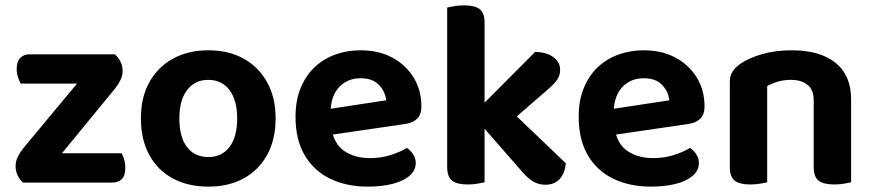

<svg xmlns="http://www.w3.org/2000/svg" viewBox="-20 -679 3246 714"><path d="M121 0H66Q53 -11 45.5 -27Q38 -43 38 -62Q38 -79 46 -95.5Q54 -112 66 -127L357 -477H407Q420 -466 428 -450Q436 -434 436 -415Q436 -398 428 -381.5Q420 -365 408 -350ZM379 -477V-368H57Q52 -377 47 -391.5Q42 -406 42 -422Q42 -451 55.5 -464Q69 -477 90 -477ZM103 0V-109H432Q437 -101 441.5 -86.5Q446 -72 446 -55Q446 -26 433 -13Q420 0 398 0Z M1005 -239Q1005 -161 974 -104Q943 -47 887 -16Q831 15 755 15Q679 15 622.5 -15.5Q566 -46 535 -103Q504 -160 504 -239Q504 -317 535.5 -373.5Q567 -430 623.5 -461Q680 -492 755 -492Q830 -492 886 -461Q942 -430 973.5 -373Q1005 -316 1005 -239ZM754 -382Q705 -382 676 -344.5Q647 -307 647 -239Q647 -169 675.5 -132Q704 -95 755 -95Q805 -95 833.5 -132.5Q862 -170 862 -239Q862 -306 833.5 -344Q805 -382 754 -382Z M1166 -171 1160 -267 1416 -306Q1413 -338 1389.5 -363Q1366 -388 1321 -388Q1273 -388 1242 -356Q1211 -324 1209 -264L1213 -201Q1222 -143 1261 -117Q1300 -91 1356 -91Q1398 -91 1434.5 -103Q1471 -115 1493 -129Q1507 -120 1516.5 -105Q1526 -90 1526 -73Q1526 -45 1502.5 -25Q1479 -5 1439 5Q1399 15 1347 15Q1269 15 1208.5 -14Q1148 -43 1113.5 -101Q1079 -159 1079 -245Q1079 -307 1099 -354Q1119 -401 1152.5 -431.5Q1186 -462 1229.5 -477Q1273 -492 1320 -492Q1388 -492 1438.5 -465Q1489 -438 1518 -391Q1547 -344 1547 -283Q1547 -253 1531 -237.5Q1515 -222 1487 -218Z M1843 -195 1744 -259 1970 -486Q2013 -485 2038 -466.5Q2063 -448 2063 -419Q2063 -394 2046.5 -375Q2030 -356 1995 -327ZM1749 -238 1858 -288 2084 -72Q2081 -35 2061.5 -13.5Q2042 8 2008 8Q1982 8 1961 -5Q1940 -18 1916 -47ZM1643 -265 1782 -261V-1Q1773 1 1756 4Q1739 7 1719 7Q1680 7 1661.5 -7Q1643 -21 1643 -58ZM1782 -189 1643 -193V-651Q1652 -653 1669 -656Q1686 -659 1706 -659Q1746 -659 1764 -645Q1782 -631 1782 -594Z M2219 -171 2213 -267 2469 -306Q2466 -338 2442.5 -363Q2419 -388 2374 -388Q2326 -388 2295 -356Q2264 -324 2262 -264L2266 -201Q2275 -143 2314 -117Q2353 -91 2409 -91Q2451 -91 2487.5 -103Q2524 -115 2546 -129Q2560 -120 2569.5 -105Q2579 -90 2579 -73Q2579 -45 2555.5 -25Q2532 -5 2492 5Q2452 15 2400 15Q2322 15 2261.5 -14Q2201 -43 2166.5 -101Q2132 -159 2132 -245Q2132 -307 2152 -354Q2172 -401 2205.5 -431.5Q2239 -462 2282.5 -477Q2326 -492 2373 -492Q2441 -492 2491.5 -465Q2542 -438 2571 -391Q2600 -344 2600 -283Q2600 -253 2584 -237.5Q2568 -222 2540 -218Z M3145 -310V-215H3006V-306Q3006 -345 2983 -363.5Q2960 -382 2922 -382Q2895 -382 2873 -375.5Q2851 -369 2833 -359V-215H2694V-373Q2694 -398 2704.5 -413.5Q2715 -429 2735 -443Q2766 -464 2815 -478Q2864 -492 2924 -492Q3029 -492 3087 -445.5Q3145 -399 3145 -310ZM2694 -262H2833V-1Q2824 1 2807 4Q2790 7 2770 7Q2731 7 2712.5 -7Q2694 -21 2694 -58ZM3006 -262H3145V-1Q3136 1 3119 4Q3102 7 3083 7Q3043 7 3024.5 -7Q3006 -21 3006 -58Z"/></svg>

Font: BalooTamma2Bold
Style: Bold
Weight: 700
Designer: Divya Kowshik, Shuchita Grover and Ek Type
Foundry: Ek Type
Version: Version 1.700